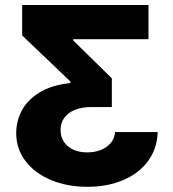

<svg xmlns="http://www.w3.org/2000/svg" viewBox="-20 -550 683 757"><path d="M324.2 186.5Q245.1 186.5 181.2 159.9Q117.2 133.3 80.6 85Q43.9 36.6 43.9 -25.4Q43.9 -72.3 65.9 -114Q87.9 -155.8 135.7 -185.3Q183.6 -214.8 257.8 -222.7V-228.5L67.4 -410.2V-530.3H565.4V-395.5H268.6V-390.6L420.9 -241.2V-127.9H338.9Q301.8 -127.9 274.4 -116.5Q247.1 -105 232.9 -84.7Q218.8 -64.5 218.8 -38.1Q218.8 2 247.6 26.4Q276.4 50.8 324.2 50.8Q354 50.8 378.4 40.8Q402.8 30.8 417.5 12.7Q432.1 -5.4 433.6 -29.3H601.6Q600.1 34.2 564.9 83.3Q529.8 132.3 467.3 159.4Q404.8 186.5 324.2 186.5Z"/></svg>

Font: Pretendard ExtraBold
Style: Regular
Weight: 800
Designer: Base glyphs from Inter by Rasmus Andersson; Hangeul glyphs from Noto Sans CJK(Source Han Sans) by Jang Soo-young and Kan
Foundry: Kil Hyung-jin
Version: Version 1.309